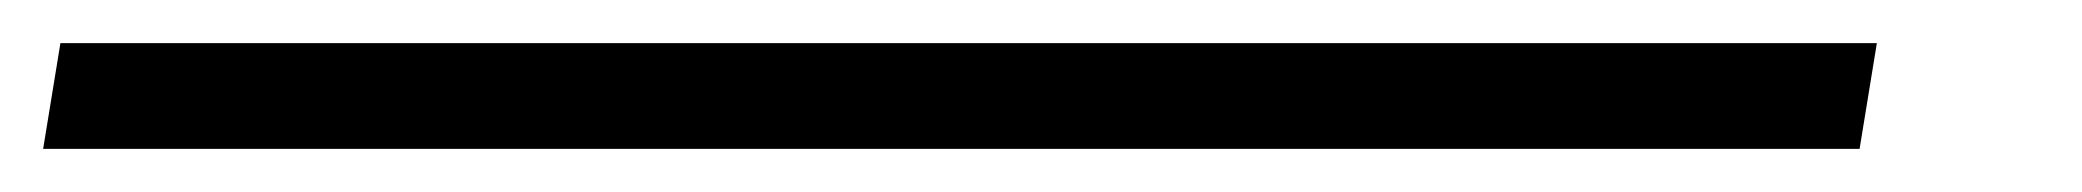

<svg xmlns="http://www.w3.org/2000/svg" viewBox="-72 82 965 89"><path d="M-52 151 -44 102H798L790 151Z"/></svg>

Font: Georama Expanded Light
Style: Italic
Weight: 300
Width: 7
Italic angle: -9°
Designer: Jean-Baptiste Levee
Foundry: Production Type
Version: Version 1.000